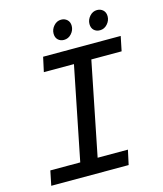

<svg xmlns="http://www.w3.org/2000/svg" viewBox="-120 -904 840 992"><g transform="rotate(-15 300.0 -408.0)"><path d="M30 0 46 -78H206L306 -577H145L162 -655H577L561 -577H399L299 -78H461L444 0ZM289 -711Q270 -711 257.5 -723Q245 -735 245 -756Q245 -779 261.5 -797.5Q278 -816 301 -816Q320 -816 333 -804Q346 -792 346 -771Q346 -748 329.5 -729.5Q313 -711 289 -711ZM482 -711Q462 -711 449.5 -723Q437 -735 437 -756Q437 -779 453.5 -797.5Q470 -816 493 -816Q512 -816 525 -804Q538 -792 538 -771Q538 -748 521.5 -729.5Q505 -711 482 -711Z"/></g></svg>

Font: Source Code Pro Medium
Style: Italic
Weight: 500
Italic angle: -11°
Monospace: yes
Designer: Paul D. Hunt, Teo Tuominen
Foundry: Adobe Systems Incorporated
Version: Version 1.050;PS 1.000;hotconv 16.6.51;makeotf.lib2.5.65220